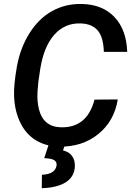

<svg xmlns="http://www.w3.org/2000/svg" viewBox="-20 -741 678 983"><path d="M583 -231.9Q564.9 -120.6 482.9 -54.4Q400.9 11.7 283.2 9.8Q215.3 8.3 164.3 -22.5Q113.3 -53.2 84.5 -112.1Q55.7 -170.9 52.2 -245.1Q49.3 -300.8 65.9 -396.7Q82.5 -492.7 129.6 -568.8Q176.8 -645 245.4 -683.6Q314 -722.2 397.9 -720.7Q503.9 -718.8 565.7 -654.1Q627.4 -589.4 631.3 -475.6H511.7Q509.3 -551.8 479.7 -585.7Q450.2 -619.6 392.1 -621.1Q312.5 -623.5 258.8 -564Q205.1 -504.4 186.5 -390.6L176.8 -325.7L172.4 -275.9Q168.5 -225.6 179.4 -181.4Q190.4 -137.2 218.3 -114Q246.1 -90.8 289.1 -89.4Q425.3 -84 463.9 -231ZM312 0.5 302.7 29.3Q333 36.1 348.4 56.9Q363.8 77.6 363.3 108.4Q362.3 161.6 318.8 190.7Q275.4 219.7 193.8 222.7L194.8 153.8Q261.7 150.9 269.5 106.9Q273.9 77.6 233.9 71.3L206.5 68.4L228.5 1.5Z"/></svg>

Font: TypoPRO Roboto
Style: Italic
Weight: 500
Italic angle: -12°
Designer: Google
Version: Version 2.136; 2016